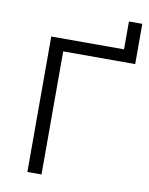

<svg xmlns="http://www.w3.org/2000/svg" viewBox="-92 -911 759 977"><g transform="rotate(10 287.5 -422.0)"><path d="M118 0H191V-636H563V-844H494V-700H118Z"/></g></svg>

Font: Malon Grotesk
Style: Regular
Weight: 400
Designer: Julieta Ulanovsky
Foundry: Julieta Ulanovsky
Version: Version 7.200